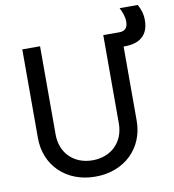

<svg xmlns="http://www.w3.org/2000/svg" viewBox="-94 -958 957 1053"><g transform="rotate(-10 384.0 -431.5)"><path d="M353 12C516 12 628 -99 628 -251V-664H635C717 -664 768 -702 768 -787C768 -822 758 -849 744 -875H643C656 -849 666 -823 666 -796C666 -752 639 -745 618 -745H529V-253C529 -150 457 -79 353 -79C249 -79 177 -150 177 -253V-745H78V-251C78 -99 190 12 353 12Z"/></g></svg>

Font: Mluvka Medium
Style: Regular
Weight: 500
Designer: Modified by Jiří Krblich, Original typeface by Gumpita Rahayu
Foundry: Gumpita Rahayu & Jiří Krblich
Version: Version 2.000;Glyphs 3.1.1 (3134)